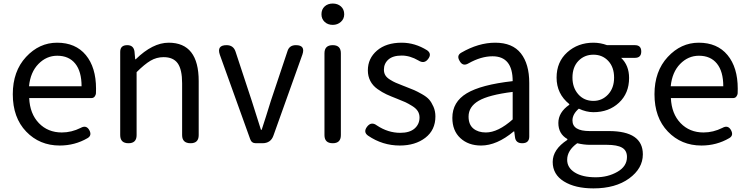

<svg xmlns="http://www.w3.org/2000/svg" viewBox="-20 -793 4146 1063"><path d="M511.7 -301.8Q511.7 -284.2 511.2 -275.9Q510.7 -267.6 504.4 -258.8Q498 -250 485.4 -250H141.6Q145.5 -163.1 195.3 -111.3Q245.1 -59.6 322.3 -59.6Q376 -59.6 426.8 -85Q458 -102.5 474.6 -72.3Q490.2 -43 464.8 -28.3Q394.5 12.7 310.5 12.7Q199.2 12.7 125 -64.5Q50.8 -141.6 50.8 -271.5Q50.8 -398.4 124 -477.5Q197.3 -556.6 295.9 -556.6Q398.4 -556.6 455.1 -488.3Q511.7 -419.9 511.7 -301.8ZM140.6 -315.4H431.6Q431.6 -397.5 396.5 -440.9Q361.3 -484.4 296.9 -484.4Q237.3 -484.4 192.9 -439Q148.4 -393.6 140.6 -315.4Z M645.5 -44.9V-505.9Q645.5 -543 684.6 -543Q719.7 -543 724.6 -507.8L728.5 -464.8H731.4Q825.2 -556.6 914.1 -556.6Q1080.1 -556.6 1080.1 -343.8V-44.9Q1080.1 0 1035.2 0Q988.3 0 988.3 -44.9V-332Q988.3 -408.2 963.9 -442.4Q939.5 -476.6 885.7 -476.6Q846.7 -476.6 813.5 -457Q780.3 -437.5 736.3 -393.6V-44.9Q736.3 0 691.4 0Q645.5 0 645.5 -44.9Z M1432.6 0H1396.5Q1373 0 1365.2 -22.5L1197.3 -489.3Q1178.7 -543 1234.4 -543Q1272.5 -543 1284.2 -506.8L1374 -234.4Q1415 -104.5 1424.8 -74.2H1428.7Q1435.5 -94.7 1453.1 -149.9Q1470.7 -205.1 1479.5 -234.4L1571.3 -508.8Q1581.1 -543 1618.2 -543Q1671.9 -543 1654.3 -491.2L1494.1 -43Q1479.5 0 1432.6 0Z M1867.2 -498V-44.9Q1867.2 0 1822.3 0Q1776.4 0 1776.4 -44.9V-498Q1776.4 -543 1822.3 -543Q1867.2 -543 1867.2 -498ZM1885.7 -713.9Q1885.7 -688.5 1867.2 -671.9Q1848.6 -655.3 1822.3 -655.3Q1794.9 -655.3 1777.3 -671.9Q1759.8 -688.5 1759.8 -713.9Q1759.8 -741.2 1777.3 -757.3Q1794.9 -773.4 1822.3 -773.4Q1849.6 -773.4 1867.7 -757.3Q1885.7 -741.2 1885.7 -713.9Z M2390.6 -148.4Q2390.6 -73.2 2335 -30.3Q2279.3 12.7 2193.4 12.7Q2097.7 12.7 2017.6 -42Q1990.2 -61.5 2011.7 -90.8Q2035.2 -122.1 2066.4 -98.6Q2127.9 -57.6 2196.3 -57.6Q2248 -57.6 2275.4 -81.5Q2302.7 -105.5 2302.7 -142.6Q2302.7 -162.1 2293 -177.7Q2283.2 -193.4 2261.7 -206.5Q2240.2 -219.7 2224.6 -227.1Q2209 -234.4 2178.7 -246.1Q2143.6 -259.8 2120.1 -270.5Q2096.7 -281.2 2070.3 -299.8Q2043.9 -318.4 2030.3 -344.7Q2016.6 -371.1 2016.6 -403.3Q2016.6 -469.7 2067.4 -513.2Q2118.2 -556.6 2204.1 -556.6Q2277.3 -556.6 2344.7 -514.6Q2372.1 -495.1 2350.6 -466.8Q2329.1 -437.5 2296.9 -458Q2250 -485.4 2204.1 -485.4Q2155.3 -485.4 2130.4 -463.4Q2105.5 -441.4 2105.5 -407.2Q2105.5 -389.6 2113.3 -376.5Q2121.1 -363.3 2139.2 -352.1Q2157.2 -340.8 2170.9 -335Q2184.6 -329.1 2211.9 -318.4Q2220.7 -315.4 2224.6 -313.5Q2257.8 -300.8 2273.4 -293.9Q2289.1 -287.1 2315.9 -272Q2342.8 -256.8 2356 -241.7Q2369.1 -226.6 2379.9 -202.1Q2390.6 -177.7 2390.6 -148.4Z M2910.2 -334V-37.1Q2910.2 0 2871.1 0Q2835 0 2831.1 -34.2L2827.1 -65.4H2824.2Q2730.5 12.7 2643.6 12.7Q2573.2 12.7 2528.8 -28.3Q2484.4 -69.3 2484.4 -140.6Q2484.4 -228.5 2564 -276.4Q2643.6 -324.2 2818.4 -343.8Q2818.4 -481.4 2707 -481.4Q2643.6 -481.4 2574.2 -442.4Q2542 -422.9 2524.4 -456.1Q2506.8 -485.4 2533.2 -501Q2628.9 -556.6 2721.7 -556.6Q2817.4 -556.6 2863.8 -497.6Q2910.2 -438.5 2910.2 -334ZM2818.4 -131.8V-284.2Q2685.5 -267.6 2629.9 -234.9Q2574.2 -202.1 2574.2 -147.5Q2574.2 -103.5 2600.6 -81.5Q2627 -59.6 2669.9 -59.6Q2737.3 -59.6 2818.4 -131.8Z M3340.8 -543H3495.1Q3530.3 -543 3530.3 -507.8Q3530.3 -472.7 3495.1 -472.7H3418.9Q3462.9 -430.7 3462.9 -361.3Q3462.9 -276.4 3406.7 -224.1Q3350.6 -171.9 3265.6 -171.9Q3225.6 -171.9 3184.6 -191.4Q3149.4 -161.1 3149.4 -126Q3149.4 -67.4 3244.1 -67.4H3350.6Q3539.1 -67.4 3539.1 61.5Q3539.1 139.6 3463.4 194.8Q3387.7 250 3265.6 250Q3164.1 250 3102.1 211.4Q3040 172.9 3040 103.5Q3040 34.2 3121.1 -18.6V-23.4Q3071.3 -51.8 3071.3 -112.3Q3071.3 -170.9 3131.8 -212.9V-216.8Q3061.5 -273.4 3061.5 -363.3Q3061.5 -450.2 3120.6 -503.4Q3179.7 -556.6 3265.6 -556.6Q3303.7 -556.6 3340.8 -543ZM3149.4 -363.3Q3149.4 -307.6 3181.6 -271Q3213.9 -234.4 3265.6 -234.4Q3313.5 -234.4 3346.7 -270Q3379.9 -305.7 3379.9 -363.3Q3379.9 -420.9 3347.7 -455.6Q3315.4 -490.2 3265.6 -490.2Q3215.8 -490.2 3182.6 -456.1Q3149.4 -421.9 3149.4 -363.3ZM3278.3 188.5Q3345.7 188.5 3398.4 158.2Q3451.2 127.9 3451.2 76.2Q3451.2 40 3423.8 24.4Q3396.5 8.8 3339.8 8.8H3246.1Q3212.9 8.8 3175.8 0Q3120.1 40 3120.1 91.8Q3120.1 135.7 3162.6 162.1Q3205.1 188.5 3278.3 188.5Z M4064.5 -301.8Q4064.5 -284.2 4064 -275.9Q4063.5 -267.6 4057.1 -258.8Q4050.8 -250 4038.1 -250H3694.3Q3698.2 -163.1 3748 -111.3Q3797.9 -59.6 3875 -59.6Q3928.7 -59.6 3979.5 -85Q4010.7 -102.5 4027.3 -72.3Q4043 -43 4017.6 -28.3Q3947.3 12.7 3863.3 12.7Q3752 12.7 3677.7 -64.5Q3603.5 -141.6 3603.5 -271.5Q3603.5 -398.4 3676.8 -477.5Q3750 -556.6 3848.6 -556.6Q3951.2 -556.6 4007.8 -488.3Q4064.5 -419.9 4064.5 -301.8ZM3693.4 -315.4H3984.4Q3984.4 -397.5 3949.2 -440.9Q3914.1 -484.4 3849.6 -484.4Q3790 -484.4 3745.6 -439Q3701.2 -393.6 3693.4 -315.4Z"/></svg>

Font: GenSenMaruGothic TW TTF Regular
Style: Regular
Weight: 400
Version: Version 1.301